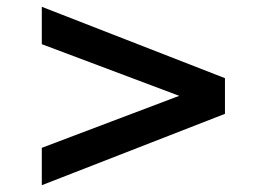

<svg xmlns="http://www.w3.org/2000/svg" viewBox="-20 -568 788 565"><path d="M103 -23V-133L518 -290V-282L103 -438V-548L642 -338V-233Z"/></svg>

Font: Nunito Sans 7pt Expanded
Style: Bold
Weight: 700
Width: 7
Designer: Vernon Adams
Foundry: Vernon Adams
Version: Version 3.101;gftools[0.9.27]